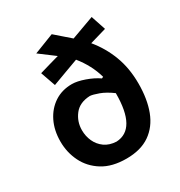

<svg xmlns="http://www.w3.org/2000/svg" viewBox="-181 -883 955 1020"><g transform="rotate(-30 297.0 -373.0)"><path d="M299.5 12.5Q212 12.5 154.5 -23.2Q97 -59 68.5 -116.8Q40 -174.5 40 -241.5Q40 -310 66 -362.8Q92 -415.5 138 -445.8Q184 -476 245 -476Q277 -476 321.8 -460.2Q366.5 -444.5 399 -422L408.5 -426.5Q386 -507 329 -577.5V-577Q293 -564 252 -548.8Q211 -533.5 165 -516.5L133 -607.5Q165 -617 195.8 -625.8Q226.5 -634.5 255 -642.5Q211.5 -675.5 163 -711.5L285 -759Q326.5 -723.5 374.5 -681Q405.5 -692.5 440.8 -705.2Q476 -718 514.5 -732L544.5 -642Q518.5 -634.5 493 -627Q467.5 -619.5 443 -612.5Q495 -550 524.2 -473.2Q553.5 -396.5 553.5 -302Q553.5 -206.5 526.8 -136Q500 -65.5 443.8 -26.5Q387.5 12.5 299.5 12.5ZM169 -236.5Q169 -200 183.5 -168Q198 -136 226.8 -115.2Q255.5 -94.5 298.5 -92.5Q423.5 -98.5 423.5 -315.5V-317.5Q383.5 -347 348.5 -359.8Q313.5 -372.5 296.5 -373.5Q232.5 -371 200.8 -330.2Q169 -289.5 169 -236.5Z"/></g></svg>

Font: Commissioner Loud SemiBold
Style: Regular
Weight: 600
Designer: Kostas Bartsokas
Foundry: Kostas Bartsokas
Version: Version 1.000; ttfautohint (v1.8.3)